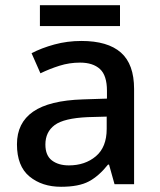

<svg xmlns="http://www.w3.org/2000/svg" viewBox="-20 -706 614 736"><path d="M292 -549Q393 -549 443.5 -504.5Q494 -460 494 -365V0H419L398 -75H394Q359 -31 320.5 -10.5Q282 10 214 10Q141 10 93 -29.5Q45 -69 45 -153Q45 -235 107 -278Q169 -321 298 -325L390 -328V-358Q390 -417 363 -441.5Q336 -466 287 -466Q246 -466 208 -454Q170 -442 135 -425L101 -502Q139 -522 188.5 -535.5Q238 -549 292 -549ZM317 -257Q225 -253 189.5 -226.5Q154 -200 154 -152Q154 -110 179 -91Q204 -72 244 -72Q306 -72 347.5 -107Q389 -142 389 -212V-259ZM440 -686V-606H133V-686Z"/></svg>

Font: Noto Sans Telugu Medium
Style: Regular
Weight: 500
Designer: Jelle Bosma - Monotype Design Team
Foundry: Monotype Imaging Inc.
Version: Version 2.005; ttfautohint (v1.8.4.7-5d5b)